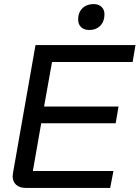

<svg xmlns="http://www.w3.org/2000/svg" viewBox="-20 -921 684 941"><path d="M42 -58Q42 -63 44 -75L154 -700H644L630 -617H235L196 -399H561L547 -317H182L141 -83H536L520 0H106Q76 0 59 -15.5Q42 -31 42 -58ZM363 -825Q363 -860 384 -880.5Q405 -901 439 -901Q463 -901 477.5 -887.5Q492 -874 492 -851Q492 -816 471.5 -795Q451 -774 417 -774Q392 -774 377.5 -788Q363 -802 363 -825Z"/></svg>

Font: Bai Jamjuree Medium
Style: Italic
Weight: 500
Italic angle: -10°
Version: Version 1.000; ttfautohint (v1.6)